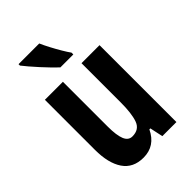

<svg xmlns="http://www.w3.org/2000/svg" viewBox="-228 -926 964 964"><g transform="rotate(-45 254.0 -444.0)"><path d="M447 -612V-66H347L332 -136H325Q287 -56 204 -56Q131 -56 95 -109Q59 -162 59 -257V-612H187V-294Q187 -232 199.5 -201.5Q212 -171 240 -171Q289 -171 304 -213Q319 -255 319 -334V-612ZM239 -832Q248 -811 263 -782.5Q278 -754 294 -727Q310 -700 321 -685V-672H229Q216 -684 197 -703.5Q178 -723 157.5 -745.5Q137 -768 119.5 -788.5Q102 -809 92 -822V-832Z"/></g></svg>

Font: Noto Sans Malayalam UI ExtraCondensed
Style: Bold
Weight: 700
Width: 2
Designer: Jelle Bosma - Monotype Design Team
Foundry: Monotype Imaging Inc.
Version: Version 2.104; ttfautohint (v1.8.4.7-5d5b)